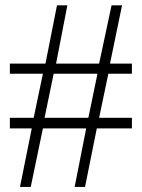

<svg xmlns="http://www.w3.org/2000/svg" viewBox="-20 -698 540 732"><path d="M184.6 -417 149.9 -249H316.9L351.6 -417ZM349.1 -208.5 304.2 14.6H264.6L308.6 -208.5H143.6L97.2 14.6H56.2L101.1 -208.5H17.6V-249H108.4L143.6 -417H17.6V-455.6H153.3L197.3 -677.7H236.8L193.8 -455.6H357.9L405.3 -677.7H445.3L399.4 -455.6H482.9V-417H393.1L357.9 -249H482.9V-208.5Z"/></svg>

Font: Doulos SIL Eur
Style: Regular
Weight: 400
Designer: Walt Agee, Victor Gaultney, Peter Martin, Debbi Hosken, Becca Hirsbrunner
Foundry: SIL International
Version: Version 5.000